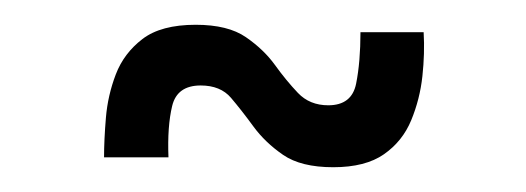

<svg xmlns="http://www.w3.org/2000/svg" viewBox="-20 -330 425 155"><path d="M249 -195Q223 -195 208.5 -205Q194 -215 184.5 -228Q175 -241 166.5 -251Q158 -261 142 -261Q123 -261 119 -244.5Q115 -228 116 -203H64Q64 -217 65.5 -235Q67 -253 73.5 -270Q80 -287 95 -298.5Q110 -310 138 -310Q164 -310 178.5 -300Q193 -290 202 -277.5Q211 -265 220.5 -255Q230 -245 245 -245Q264 -245 267.5 -262.5Q271 -280 271 -304H322Q323 -287 321 -268.5Q319 -250 312 -233Q305 -216 290 -205.5Q275 -195 249 -195Z"/></svg>

Font: Darker Grotesque SemiBold
Style: Regular
Weight: 600
Designer: Gabriel Lam
Foundry: TypeRant
Version: Version 1.000;gftools[0.9.28]